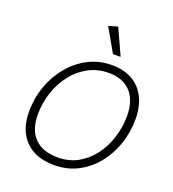

<svg xmlns="http://www.w3.org/2000/svg" viewBox="-169 -1092 1105 1228"><g transform="rotate(20 383.5 -478.5)"><path d="M341 8Q213 8 143 -63Q73 -134 73 -260Q73 -351 102.5 -433.5Q132 -516 185.5 -580.5Q239 -645 312 -682.5Q385 -720 473 -720Q554 -720 611.5 -686.5Q669 -653 699.5 -591Q730 -529 730 -445Q730 -356 702 -274.5Q674 -193 622.5 -129.5Q571 -66 499.5 -29Q428 8 341 8ZM345 -46Q421 -46 481 -79.5Q541 -113 583.5 -169.5Q626 -226 649 -298Q672 -370 672 -447Q672 -550 619.5 -608Q567 -666 470 -666Q393 -666 331 -632.5Q269 -599 224.5 -541.5Q180 -484 156 -411.5Q132 -339 132 -261Q132 -158 186.5 -102Q241 -46 345 -46ZM452 -788 361 -947 423 -965 504 -788Z"/></g></svg>

Font: Livvic Light
Style: Italic
Weight: 300
Italic angle: -10°
Designer: Jacques Le Bailly, Baron von Fonthausen
Version: Version 1.001; ttfautohint (v1.8.2)